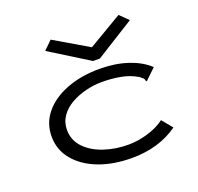

<svg xmlns="http://www.w3.org/2000/svg" viewBox="-123 -821 995 965"><g transform="rotate(-20 375.0 -338.5)"><path d="M425 11Q325 11 247.5 -19Q170 -49 125.5 -103Q81 -157 81 -228Q81 -299 125 -352.5Q169 -406 246.5 -436Q324 -466 423 -466Q506 -466 573.5 -443.5Q641 -421 683 -381L633 -333L626 -326L621 -331Q621 -339 616 -344Q611 -349 598 -359Q559 -382 512 -391Q465 -400 411 -400Q368 -400 324.5 -389Q281 -378 245 -357.5Q209 -337 187 -305.5Q165 -274 165 -233Q165 -178 202.5 -138.5Q240 -99 301 -78.5Q362 -58 431 -58Q482 -58 535.5 -74Q589 -90 626 -118L672 -62Q570 11 425 11ZM243 -688 425 -581 606 -688 651 -644 443 -514H407L198 -644Z"/></g></svg>

Font: Inconsolata ExtraExpanded
Style: Regular
Weight: 400
Width: 8
Monospace: yes
Designer: Raph Levien, Cyreal, Brenton Simpson
Foundry: Raph Levien, Cyreal, Google
Version: Version 3.000; ttfautohint (v1.8.2.53-6de2)